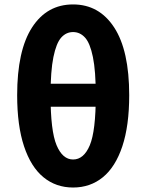

<svg xmlns="http://www.w3.org/2000/svg" viewBox="-20 -832 660 866"><path d="M57.4 -402.6Q57.4 -604.2 124.5 -708.1Q191.6 -812 309.6 -812Q427.4 -812 495.1 -708Q562.8 -604 562.8 -402.6Q562.8 -265.4 531.8 -172.2Q500.8 -79 444 -32.6Q387.2 13.8 309.6 13.8Q232.6 13.8 176 -32.6Q119.4 -79 88.4 -172.2Q57.4 -265.4 57.4 -402.6ZM412 -402.6Q412 -511.6 399.1 -574.6Q386.2 -637.6 363.5 -662.5Q340.8 -687.4 309.6 -687.4Q278.4 -687.4 256.1 -662.5Q233.8 -637.6 220.9 -574.6Q208 -511.6 208 -402.6Q208 -241.8 235.1 -177.2Q262.2 -112.6 309.6 -112.6Q358 -112.6 385 -176.7Q412 -240.8 412 -402.6ZM479.4 -454.4V-350.6H140.6V-454.4Z"/></svg>

Font: 寒蝉端黑体 Light
Style: Regular
Weight: 300
Designer: ChillDuanSans {Warren2060}; 
Source Han Sans {Ryoko NISHIZUKA 西塚涼子 (kana, bopomofo & ideographs); Paul D. Hunt (Latin, G
Foundry: ChillType&Adobe
Version: Version 1.300;Glyphs 3.3 (3306)